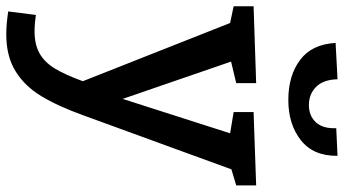

<svg xmlns="http://www.w3.org/2000/svg" viewBox="-262 -572 1070 597"><g transform="rotate(90 272.5 -274.0)"><path d="M551 -536V-474L501 -459L334 -1Q305 80 273.5 132Q242 184 195.5 212.5Q149 241 81 241Q51 241 10 235L21 149Q48 153 72 153Q113 153 140.5 137.5Q168 122 187.5 90Q207 58 227 3L46 -455L-6 -466V-528L233 -536V-474L166 -458L282 -121L389 -455L323 -466V-528ZM108 -783 221 -789Q222 -745 244.5 -722.5Q267 -700 301 -700Q335 -700 355 -722Q375 -744 373 -785L459 -789Q460 -714 410.5 -675Q361 -636 285 -636Q210 -636 161 -672.5Q112 -709 108 -783Z"/></g></svg>

Font: Bitter Pro SemiBold
Style: Regular
Weight: 600
Designer: Sol Matas, and Bitter project Authors
Foundry: Sol Matas
Version: Version 1.010